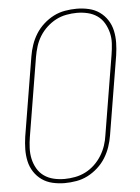

<svg xmlns="http://www.w3.org/2000/svg" viewBox="-53 -785 607 835"><g transform="rotate(-5 250.0 -367.5)"><path d="M196 8Q169 8 143 2Q117 -4 96.5 -18.5Q76 -33 62 -54.5Q48 -76 42.5 -101.5Q37 -127 37.5 -154Q38 -181 42 -208L99 -553Q103 -578 111.5 -603Q120 -628 134 -650.5Q148 -673 168.5 -691.5Q189 -710 212.5 -722Q236 -734 262 -738.5Q288 -743 313 -743Q340 -743 366 -737Q392 -731 412.5 -716.5Q433 -702 447 -680.5Q461 -659 466.5 -633.5Q472 -608 471.5 -581Q471 -554 467 -527L410 -182Q406 -157 397.5 -132Q389 -107 375 -84.5Q361 -62 340.5 -43.5Q320 -25 296.5 -13Q273 -1 247 3.5Q221 8 196 8ZM197 -10Q219 -10 243 -14.5Q267 -19 288.5 -30Q310 -41 328 -58Q346 -75 359 -96Q372 -117 379.5 -139.5Q387 -162 390 -185L447 -530Q451 -554 452.5 -578.5Q454 -603 448.5 -625.5Q443 -648 431.5 -668Q420 -688 401.5 -701Q383 -714 360 -719.5Q337 -725 312 -725Q290 -725 266 -720.5Q242 -716 221 -705Q200 -694 181.5 -677Q163 -660 150 -639Q137 -618 130 -595.5Q123 -573 119 -550L62 -205Q58 -181 57 -156.5Q56 -132 61 -109.5Q66 -87 77.5 -67Q89 -47 107.5 -34Q126 -21 149 -15.5Q172 -10 197 -10Z"/></g></svg>

Font: Iosevka SS18 Thin
Style: Italic
Weight: 100
Italic angle: -9°
Monospace: yes
Designer: Belleve Invis
Foundry: Belleve Invis
Version: Version 25.1.1; ttfautohint (v1.8.4)